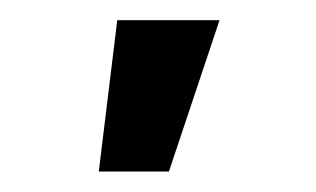

<svg xmlns="http://www.w3.org/2000/svg" viewBox="-20 -756 308 187"><path d="M76.2 -588.9 94.2 -736.3H193.8L144.5 -588.9Z"/></svg>

Font: Inter 28pt Medium
Style: Regular
Weight: 500
Designer: Rasmus Andersson
Foundry: rsms
Version: Version 4.001;git-66647c0bb